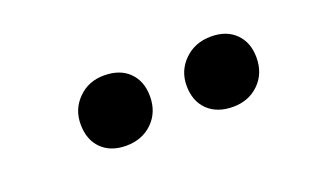

<svg xmlns="http://www.w3.org/2000/svg" viewBox="-33 -858 568 349"><g transform="rotate(-20 250.5 -684.0)"><path d="M309 -682Q309 -711 329.5 -731Q350 -751 381 -751Q411 -751 428.5 -733.5Q446 -716 446 -687Q446 -656 426 -636.5Q406 -617 376 -617Q345 -617 327 -634.5Q309 -652 309 -682ZM104 -682Q104 -711 124 -731Q144 -751 174 -751Q205 -751 222.5 -733.5Q240 -716 240 -687Q240 -656 220 -636.5Q200 -617 169 -617Q139 -617 121.5 -634.5Q104 -652 104 -682Z"/></g></svg>

Font: Literata 12pt Medium
Style: Italic
Weight: 500
Italic angle: -2°
Designer: Latin by Veronika Burian and Jose Scaglione. Greek by Irene Vlachou. Cyrillic by Vera Evstafieva
Foundry: TypeTogether
Version: Version 3.002